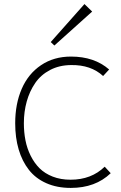

<svg xmlns="http://www.w3.org/2000/svg" viewBox="-20 -920 598 950"><path d="M498 -95.2 527.8 -63Q452.1 9.8 330.1 9.8Q261.7 9.8 209 -13.7Q156.2 -37.1 122.8 -79.8Q89.4 -122.6 72.3 -180.7Q55.2 -238.8 55.2 -310.1Q55.2 -405.8 87.4 -480.2Q119.6 -554.7 182.9 -597.4Q246.1 -640.1 331.1 -640.1Q446.8 -640.1 520 -576.2L490.2 -543.9Q429.7 -599.6 332 -598.1Q273.4 -597.7 227.8 -573.7Q182.1 -549.8 154.3 -509.3Q126.5 -468.8 112.3 -418Q98.1 -367.2 98.1 -310.1Q98.1 -265.6 106 -225.6Q113.8 -185.5 131.6 -149.7Q149.4 -113.8 175.5 -87.6Q201.7 -61.5 241 -46.1Q280.3 -30.8 329.1 -30.8Q432.1 -30.8 498 -95.2ZM397.9 -899.9 436 -862.8 249 -694.8 231 -711.9Z"/></svg>

Font: Sinkin Sans 200 X Light
Style: Regular
Weight: 200
Designer: Keith Bates
Foundry: K-Type
Version: Sinkin Sans (version 1.0)  by Keith Bates   •   © 2014   www